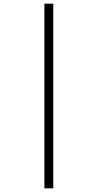

<svg xmlns="http://www.w3.org/2000/svg" viewBox="-20 -852 528 1038"><path d="M220 -832V166H268V-832Z"/></svg>

Font: Noto Sans Devanagari UI SemiCondensed Light
Style: Regular
Weight: 300
Width: 4
Designer: Jelle Bosma - Monotype Design Team
Foundry: Monotype Imaging Inc.
Version: Version 2.004